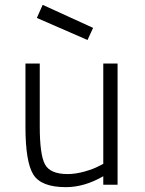

<svg xmlns="http://www.w3.org/2000/svg" viewBox="-20 -762 598 792"><path d="M156 -742 364 -647 341 -597 132 -688ZM406 -500H465V0H406V-35Q328 10 252 10Q150 10 117.5 -42Q85 -94 85 -239V-500H144V-241Q144 -124 165.5 -84Q187 -44 259 -44Q292 -44 329 -54.5Q366 -65 386 -76L406 -86Z"/></svg>

Font: TitilliumText22L Lt
Style: Thin
Weight: 300
Designer: Campivisivi
Foundry: Campivisivi
Version: 1.000